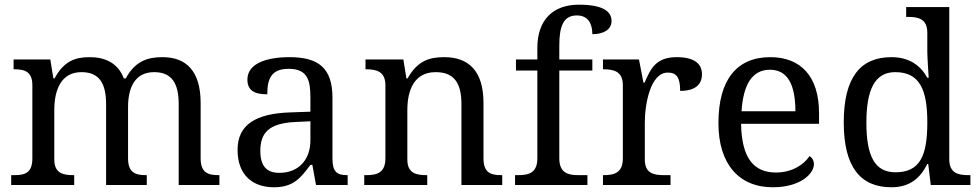

<svg xmlns="http://www.w3.org/2000/svg" viewBox="-20 -790 4182 820"><path d="M293.9 -42C249.5 -42 211.9 -49.8 211.9 -108.9V-319.8C211.9 -405.8 240.7 -481.9 328.1 -481.9C404.8 -481.9 433.1 -432.6 433.1 -345.2V0H606.9V-42H604C559.6 -42 526.9 -51.3 526.9 -113.8V-333C526.9 -413.1 554.7 -481.9 638.2 -481.9C714.8 -481.9 743.2 -432.6 743.2 -345.2V0H917V-42H914.1C869.6 -42 836.9 -51.3 836.9 -113.8V-350.1C836.9 -486.8 775.4 -545.9 673.8 -545.9C611.3 -545.9 557.6 -529.8 517.1 -455.1H508.8C483.9 -521.5 427.7 -545.9 363.8 -545.9C301.3 -545.9 253.4 -529.8 212.9 -455.1H208L194.8 -536.1H38.1V-494.1H41C85.4 -494.1 118.2 -484.4 118.2 -425.8V-113.8C118.2 -51.3 86.4 -42 41 -42H27.8V0H296.9V-42Z M1091.8 -145C1091.8 -223.6 1128.9 -263.7 1241.7 -269L1305.7 -272V-190.9C1305.7 -106 1253.9 -51.8 1172.9 -51.8C1117.7 -51.8 1091.8 -82.5 1091.8 -145ZM1212.9 -496.1C1294.9 -496.1 1305.7 -445.3 1305.7 -373V-313L1222.7 -310.1C1069.8 -305.7 994.6 -255.9 994.6 -149.9C994.6 -40.5 1061 9.8 1149.9 9.8C1232.9 9.8 1264.2 -29.8 1305.7 -85.9H1314L1329.6 0H1464.8V-42H1461.9C1417 -42 1399.9 -58.1 1399.9 -113.8V-373C1399.9 -500.5 1338.9 -545.9 1216.8 -545.9C1117.7 -545.9 1036.6 -518.6 1036.6 -450.2C1036.6 -403.8 1066.4 -387.2 1121.6 -387.2C1121.6 -450.2 1136.2 -496.1 1212.9 -496.1Z M1801.8 -42C1757.3 -42 1719.7 -49.8 1719.7 -108.9V-319.8C1719.7 -405.8 1749.5 -481.9 1840.8 -481.9C1921.4 -481.9 1950.7 -432.6 1950.7 -345.2V0H2125V-42H2121.6C2076.7 -42 2044.9 -51.3 2044.9 -113.8V-350.1C2044.9 -486.8 1981.9 -545.9 1877 -545.9C1812.5 -545.9 1762.7 -529.8 1720.7 -455.1H1715.8L1702.6 -536.1H1541V-494.1H1543.9C1588.4 -494.1 1626 -484.4 1626 -425.8V-113.8C1626 -51.3 1588.9 -42 1543.9 -42H1535.6V0H1804.7V-42Z M2450.7 -42C2405.8 -42 2368.7 -51.3 2368.7 -113.8V-488.8H2509.8V-536.1H2368.7V-595.2C2368.7 -679.2 2386.7 -724.1 2443.8 -724.1C2494.6 -724.1 2509.8 -684.6 2509.8 -644C2557.6 -644 2591.8 -663.6 2591.8 -700.2C2591.8 -741.2 2555.7 -770 2451.7 -770C2342.3 -770 2274.9 -705.1 2274.9 -585.9V-536.1H2183.6V-488.8H2274.9V-113.8C2274.9 -51.3 2237.8 -42 2192.9 -42H2179.7V0H2488.8V-42Z M2843.8 -42H2815.9C2771.5 -42 2733.9 -49.8 2733.9 -108.9V-266.1C2733.9 -342.8 2756.8 -480 2832 -480C2871.1 -480 2884.8 -457 2884.8 -401.9C2952.1 -401.9 2978 -431.2 2978 -473.1C2978 -519.5 2942.9 -545.9 2870.1 -545.9C2781.7 -545.9 2758.8 -497.1 2732.9 -437H2728L2709 -536.1H2555.2V-494.1H2558.1C2602.5 -494.1 2640.1 -484.4 2640.1 -425.8V-113.8C2640.1 -51.3 2603 -42 2558.1 -42H2555.2V0H2843.8Z M3268.1 -492.2C3348.1 -492.2 3377 -420.9 3377 -314.9H3147C3154.3 -430.7 3193.8 -492.2 3268.1 -492.2ZM3280.3 9.8C3398.9 9.8 3456.1 -48.3 3456.1 -88.9C3456.1 -106 3446.3 -119.1 3437 -123C3413.6 -86.9 3362.3 -53.2 3293.9 -53.2C3198.7 -53.2 3147.5 -115.2 3145 -261.2H3478V-307.1C3478 -464.8 3398.9 -545.9 3270 -545.9C3127.9 -545.9 3048.3 -451.2 3048.3 -264.2C3048.3 -90.3 3135.3 9.8 3280.3 9.8Z M4034.2 -759.8H3850.1V-717.8H3858.4C3902.8 -717.8 3940.4 -709 3940.4 -649.9V-567.9C3940.4 -556.2 3941.9 -528.8 3943.4 -503.9C3944.3 -489.7 3945.3 -474.1 3946.3 -458H3940.4C3911.6 -510.3 3863.3 -545.9 3787.1 -545.9C3655.3 -545.9 3583.5 -460.4 3583.5 -267.1C3583.5 -75.7 3655.3 9.8 3787.1 9.8C3865.2 9.8 3910.6 -29.3 3940.4 -89.8H3944.3L3955.1 0H4124.5V-42H4116.2C4071.8 -42 4034.2 -50.8 4034.2 -109.9ZM3804.2 -54.2C3715.8 -54.2 3680.2 -124 3680.2 -266.1C3680.2 -405.3 3715.3 -481.9 3803.2 -481.9C3908.7 -481.9 3940.4 -405.8 3940.4 -267.1C3940.4 -122.6 3908.2 -54.2 3804.2 -54.2Z"/></svg>

Font: Gandom
Style: Regular
Weight: 400
Foundry: DejaVu fonts team - Redesigned by Saber Rastikerdar - Based on Samim Font
Version: Version 0.8